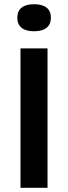

<svg xmlns="http://www.w3.org/2000/svg" viewBox="-20 -889 322 909"><path d="M77 0V-660H205V0ZM141 -741Q102 -741 82 -757.5Q62 -774 62 -805Q62 -837 82.5 -853Q103 -869 141 -869Q180 -869 200.5 -853Q221 -837 221 -805Q221 -774 200.5 -757.5Q180 -741 141 -741Z"/></svg>

Font: Bricolage Grotesque 16pt SemiBold
Style: Regular
Weight: 600
Version: Version 1.001;gftools[0.9.33.dev8+g029e19f]